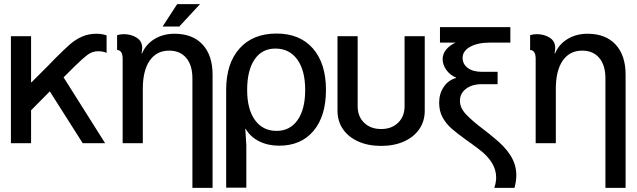

<svg xmlns="http://www.w3.org/2000/svg" viewBox="-20 -696 3093 933"><path d="M131 -520V-296H133L224 -387L247 -411Q294 -458 320.5 -481Q347 -504 378.5 -518Q410 -532 449 -532Q476 -532 498 -524V-439Q482 -447 456 -447Q429 -447 406 -430Q383 -413 341 -372L289 -320L491 0H382L222 -252L131 -160V0H33V-520Z M576 0V-411Q576 -431 569 -442Q562 -453 549 -453V-525Q564 -530 581 -530Q617 -530 644 -513Q671 -496 671 -463Q671 -455 670 -451L668 -436H670Q689 -481 731 -506.5Q773 -532 828 -532Q916 -532 964.5 -479.5Q1013 -427 1013 -333V217H915V-315Q915 -379 885 -414.5Q855 -450 802 -450Q741 -450 707.5 -401.5Q674 -353 674 -265V0ZM841 -676H952L851 -567H770Z M1564 -259Q1564 -132 1503.5 -60Q1443 12 1336 12Q1282 12 1239 -9.5Q1196 -31 1174 -70H1172L1177 10V216H1079V-259Q1079 -388 1144 -460.5Q1209 -533 1324 -533Q1437 -533 1500.5 -460.5Q1564 -388 1564 -259ZM1324 -60Q1389 -60 1426 -112.5Q1463 -165 1463 -259Q1463 -354 1424.5 -407Q1386 -460 1318 -460Q1253 -460 1217 -407Q1181 -354 1181 -259Q1181 -165 1219 -112.5Q1257 -60 1324 -60Z M1620 -158V-520H1718V-180Q1718 -130 1749.5 -99.5Q1781 -69 1832 -69Q1883 -69 1914.5 -99.5Q1946 -130 1946 -180V-520H2044V-158Q2044 -107 2017.5 -68.5Q1991 -30 1943 -8.5Q1895 13 1832 13Q1769 13 1721 -8.5Q1673 -30 1646.5 -68.5Q1620 -107 1620 -158Z M2331 -66Q2355 -48 2376 -30Q2432 14 2460.5 59Q2489 104 2489 156Q2489 184 2480 217H2382Q2391 190 2391 166Q2391 92 2307 29Q2269 0 2247 -15Q2198 -50 2172.5 -73Q2147 -96 2130.5 -126Q2114 -156 2114 -197Q2114 -241 2136.5 -274Q2159 -307 2196 -317V-319Q2167 -331 2149 -356Q2131 -381 2131 -409Q2131 -434 2147.5 -454.5Q2164 -475 2194 -489H2118V-564H2460V-489H2361Q2301 -489 2264.5 -468.5Q2228 -448 2228 -415Q2228 -384 2253.5 -365.5Q2279 -347 2321 -347H2398V-287H2321Q2274 -287 2244.5 -264.5Q2215 -242 2215 -206Q2215 -172 2244.5 -140.5Q2274 -109 2331 -66Z M2583 0V-411Q2583 -431 2576 -442Q2569 -453 2556 -453V-525Q2571 -530 2588 -530Q2624 -530 2651 -513Q2678 -496 2678 -463Q2678 -455 2677 -451L2675 -436H2677Q2696 -481 2738 -506.5Q2780 -532 2835 -532Q2923 -532 2971.5 -479.5Q3020 -427 3020 -333V217H2922V-315Q2922 -379 2892 -414.5Q2862 -450 2809 -450Q2748 -450 2714.5 -401.5Q2681 -353 2681 -265V0Z"/></svg>

Font: Non Bureau
Style: Regular
Weight: 400
Designer: Jona Saucedo
Foundry: Non Foundry
Version: Version 1.000; ttfautohint (v1.8.4)